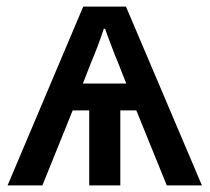

<svg xmlns="http://www.w3.org/2000/svg" viewBox="-20 -559 632 579"><path d="M231 -539.1 2.9 0H107.9L199.2 -226.1H249V0H342.8V-226.1H391.1L482.9 0H588.9L359.9 -539.1ZM296.9 -472.2C301.3 -459.5 307.1 -443.4 314.9 -423.3C322.3 -403.3 329.6 -385.3 335.9 -370.1L360.8 -307.1H230L254.9 -371.1C267.1 -398.9 282.7 -440.4 293 -472.2Z"/></svg>

Font: Noto Reveo Sans
Style: Regular
Weight: 500
Designer: Monotype Design Team
Foundry: Monotype Imaging Inc.
Version: Version 2.007